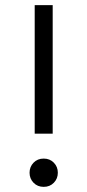

<svg xmlns="http://www.w3.org/2000/svg" viewBox="-20 -720 340 747"><path d="M150 7Q126 7 110.5 -9Q95 -25 95 -48Q95 -71 110.5 -87Q126 -103 150 -103Q174 -103 189.5 -87Q205 -71 205 -48Q205 -25 189.5 -9Q174 7 150 7ZM115 -700H185V-200H115Z"/></svg>

Font: PT Root UI Web
Style: Regular
Weight: 400
Designer: Vitaly Kuzmin
Foundry: ParaType Ltd.
Version: Version 1.000W